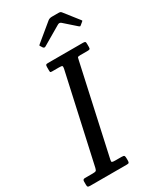

<svg xmlns="http://www.w3.org/2000/svg" viewBox="-286 -1052 943 1130"><g transform="rotate(-30 186.0 -487.0)"><path d="M-46 -17V-41Q-46 -55 -31 -55H21Q38 -55 43 -58Q48 -61 51.5 -75.5L184 -674Q187 -688.5 183.2 -691.8Q179.5 -695 161 -695H115Q105 -695 103.5 -698Q102 -701 102 -710.5V-732Q102 -743.5 105 -746.8Q108 -750 119 -750H356.5Q367 -750 370.8 -747.2Q374.5 -744.5 374.5 -733V-711Q374.5 -700 370.5 -697.5Q366.5 -695 355.5 -695H306Q290 -695 288.2 -690.2Q286.5 -685.5 284 -673L152.5 -75Q149 -60.5 153.5 -57.8Q158 -55 176 -55H217Q232.5 -55 235.8 -50.5Q239 -46 239 -30V-19Q239 -8 236.2 -4Q233.5 0 223 0H-27Q-39 0 -42.5 -3Q-46 -6 -46 -17ZM138 -845 130.5 -857Q126 -862.5 126.8 -864.5Q127.5 -866.5 134 -872L248 -966Q258.5 -974.5 276 -974.5H318.5Q328.5 -974.5 332.5 -972.5Q336.5 -970.5 340 -966L415.5 -870Q418.5 -866.5 418.5 -865Q418.5 -863.5 413.5 -859.5L399 -847.5Q392.5 -842 390.5 -842.2Q388.5 -842.5 383 -847L306 -915Q295 -924.5 281 -915.5L155.5 -842Q145.5 -835.5 138 -845Z"/></g></svg>

Font: Besley* Narrow
Style: Italic
Weight: 400
Width: 4
Italic angle: -13°
Designer: Owen Earl
Foundry: indestructible type*
Version: Version 3.000; ttfautohint (v1.8.3)